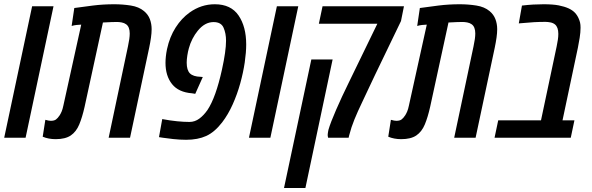

<svg xmlns="http://www.w3.org/2000/svg" viewBox="-23 -660 2836 920"><path d="M-2.9 0 130.9 -629.9H233.4L99.6 0Z M243.7 6.8Q209.5 6.8 181.6 -4.9L194.3 -85.9Q210.9 -81.1 220.2 -81.1Q236.3 -81.1 245.1 -87.4Q253.9 -93.8 263.2 -107.9Q268.1 -115.7 272.5 -126Q276.9 -136.2 280.8 -154.8L366.2 -542Q354.5 -541.5 343.3 -540.3Q332 -539.1 320.3 -535.6L333 -621.6Q374 -627.4 422.6 -633.5Q471.2 -639.6 524.4 -639.6Q564.9 -639.6 603.8 -633.5Q642.6 -627.4 667 -606.9Q686.5 -590.8 695.1 -568.4Q703.6 -545.9 703.6 -520Q703.6 -502 700.4 -479.5Q697.3 -457 691.9 -431.6L600.1 0H497.6L590.3 -438.5Q598.6 -476.6 598.6 -499.5Q598.6 -531.2 581.5 -543.5Q572.3 -550.3 559.8 -552.5Q547.4 -554.7 538.1 -554.7Q530.8 -554.7 512 -554.2Q493.2 -553.7 470.2 -552.2L382.3 -147.9Q371.1 -98.1 356.7 -63.5Q342.3 -28.8 316.2 -11Q290 6.8 243.7 6.8Z M868.7 9.8Q839.4 9.8 807.1 6.3Q774.9 2.9 757.3 0L738.8 -2.9L754.4 -89.4Q793.5 -82 826.2 -78.9Q858.9 -75.7 884.8 -75.7Q910.6 -75.7 932.1 -91.6Q953.6 -107.4 971.7 -133.8Q1011.2 -193.4 1040.5 -326.2Q1060.1 -415 1060.1 -465.3Q1060.1 -500 1048.3 -527.1Q1036.6 -554.2 1000.5 -554.2Q958 -554.2 924.3 -512.2Q910.6 -495.6 899.4 -473.9Q888.2 -452.1 881.8 -428.2Q877.4 -412.6 874.5 -393.6Q871.6 -374.5 871.6 -359.9Q871.6 -323.7 887.2 -308.3Q902.8 -293 938 -292L948.7 -291L912.6 -210.4L897.5 -212.9Q832.5 -217.8 801.3 -257.1Q770 -296.4 770 -358.9Q770 -373 771.7 -389.4Q773.4 -405.8 777.3 -424.8Q790 -483.4 818.6 -528.1Q847.2 -572.8 885.7 -600.1Q940.9 -639.6 1006.3 -639.6Q1083.5 -639.6 1120.1 -585.9Q1156.7 -532.2 1156.7 -446.8Q1156.7 -409.2 1149.7 -360.8Q1142.6 -312.5 1128.2 -260.5Q1113.8 -208.5 1092 -159.9Q1070.3 -111.3 1041.5 -73.7Q1005.4 -26.9 965.1 -8.5Q924.8 9.8 868.7 9.8Z M1169.9 0 1303.7 -629.9H1406.2L1272.5 0Z M1549.3 0Q1548.8 -2.4 1547.9 -6.3Q1546.9 -10.3 1547.4 -17.1Q1547.9 -21 1548.6 -26.4Q1549.3 -31.7 1550.8 -38.1Q1560.5 -71.8 1587.6 -134Q1614.7 -196.3 1647.9 -263.7L1785.2 -546.4H1504.9L1522.5 -629.9H1912.6L1898.4 -559.1L1774.4 -301.8Q1762.2 -275.9 1748.3 -246.6Q1734.4 -217.3 1712.4 -170.4Q1690.4 -124.5 1675.3 -87.6Q1660.2 -50.8 1649.9 -10.7L1647.5 0ZM1337.9 240.7 1468.8 -375H1570.8L1440.4 240.7Z M1899.4 6.8Q1865.2 6.8 1837.4 -4.9L1850.1 -85.9Q1866.7 -81.1 1876 -81.1Q1892.1 -81.1 1900.9 -87.4Q1909.7 -93.8 1918.9 -107.9Q1923.8 -115.7 1928.2 -126Q1932.6 -136.2 1936.5 -154.8L2022 -542Q2010.3 -541.5 1999 -540.3Q1987.8 -539.1 1976.1 -535.6L1988.8 -621.6Q2029.8 -627.4 2078.4 -633.5Q2127 -639.6 2180.2 -639.6Q2220.7 -639.6 2259.5 -633.5Q2298.3 -627.4 2322.8 -606.9Q2342.3 -590.8 2350.8 -568.4Q2359.4 -545.9 2359.4 -520Q2359.4 -502 2356.2 -479.5Q2353 -457 2347.7 -431.6L2255.9 0H2153.3L2246.1 -438.5Q2254.4 -476.6 2254.4 -499.5Q2254.4 -531.2 2237.3 -543.5Q2228 -550.3 2215.6 -552.5Q2203.1 -554.7 2193.8 -554.7Q2186.5 -554.7 2167.7 -554.2Q2148.9 -553.7 2126 -552.2L2038.1 -147.9Q2026.9 -98.1 2012.5 -63.5Q1998 -28.8 1971.9 -11Q1945.8 6.8 1899.4 6.8Z M2346.7 0 2364.3 -83.5H2569.3L2644.5 -438.5Q2647.9 -455.6 2650.1 -469.7Q2652.3 -483.9 2652.3 -497.6Q2652.3 -529.8 2636.2 -543Q2627 -550.3 2614.3 -552.7Q2601.6 -555.2 2590.3 -555.2Q2536.6 -555.2 2480 -549.3L2462.9 -547.9L2478 -633.3Q2506.3 -636.7 2532 -638.2Q2557.6 -639.6 2581.5 -639.6Q2626 -639.6 2653.8 -634.3Q2681.6 -628.9 2702.1 -619.6Q2720.7 -610.8 2731.9 -598.9Q2743.2 -586.9 2750 -570.8Q2754.4 -561 2756.6 -551.3Q2758.8 -541.5 2758.8 -527.3Q2758.8 -505.4 2754.6 -478.8Q2750.5 -452.1 2746.1 -431.6L2672.4 -83.5H2729.5L2711.9 0Z"/></svg>

Font: Open Sans Condensed SemiBold
Style: Italic
Weight: 600
Width: 3
Italic angle: -12°
Designer: Monotype Design Team
Foundry: Monotype Imaging Inc.
Version: Version 3.000; ttfautohint (v1.8.4)